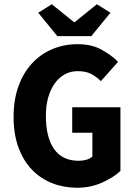

<svg xmlns="http://www.w3.org/2000/svg" viewBox="-20 -872 640 904"><path d="M343 12Q280 12 225.5 -9.5Q171 -31 130.5 -73Q90 -115 67 -177.5Q44 -240 44 -322Q44 -404 67.5 -467.5Q91 -531 131.5 -574.5Q172 -618 227 -641Q282 -664 345 -664Q411 -664 457.5 -638.5Q504 -613 536 -581L455 -490Q434 -511 409 -524Q384 -537 345 -537Q313 -537 286 -522.5Q259 -508 239 -481Q219 -454 207.5 -415Q196 -376 196 -327Q196 -226 234.5 -170.5Q273 -115 351 -115Q370 -115 387 -120Q404 -125 415 -135V-247H320V-367H547V-67Q514 -36 460 -12Q406 12 343 12ZM250 -702 160 -812 224 -852 328 -768H332L436 -852L500 -812L410 -702Z"/></svg>

Font: Source Code Pro
Style: Bold
Weight: 700
Monospace: yes
Designer: Paul D. Hunt, Teo Tuominen
Foundry: Adobe Systems Incorporated
Version: Version 2.030;PS 1.000;hotconv 16.6.51;makeotf.lib2.5.65220